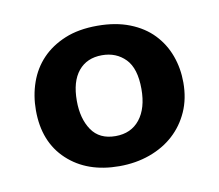

<svg xmlns="http://www.w3.org/2000/svg" viewBox="-47 -756 470 412"><g transform="rotate(-10 188.0 -550.5)"><path d="M27 -547Q27 -579 37 -607.5Q47 -636 67 -657Q87 -678 117 -690.5Q147 -703 188 -703Q228 -703 258.5 -691Q289 -679 309 -658Q329 -637 339 -609.5Q349 -582 349 -551Q349 -516 336.5 -488Q324 -460 302 -440Q280 -420 249.5 -409Q219 -398 183 -398Q113 -398 70 -438Q27 -478 27 -547ZM117 -552Q117 -513 134 -488Q151 -463 186 -463Q220 -463 239 -487Q258 -511 258 -553Q258 -598 238 -618.5Q218 -639 187 -639Q154 -639 135.5 -616.5Q117 -594 117 -552Z"/></g></svg>

Font: Zilla Slab SemiBold
Style: Regular
Weight: 600
Designer: Typotheque.com
Foundry: Typotheque type foundry
Version: Version 1.1; 2017